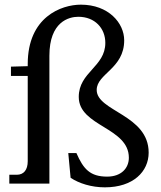

<svg xmlns="http://www.w3.org/2000/svg" viewBox="-20 -788 691 824"><path d="M316 -716C276 -716 192 -695 192 -549V0H20V-38H52C82 -38 99 -59 99 -96V-462H27V-502L99 -504V-513C99 -715 243 -768 327 -768C446 -768 513 -689 513 -615C513 -493 395 -472 395 -402C395 -310 618 -296 618 -133C618 -52 552 16 430 16C372 16 319 -1 283 -25L273 -131H308C338 -62 367 -30 440 -30C500 -30 533 -66 533 -111C533 -242 318 -245 318 -372C318 -479 432 -501 432 -604C432 -667 387 -716 316 -716Z"/></svg>

Font: LT Superior Serif Medium
Style: Regular
Weight: 500
Designer: Daniel Lyons
Foundry: LyonsType
Version: Version 2.120;FEAKit 1.0